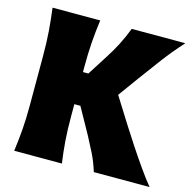

<svg xmlns="http://www.w3.org/2000/svg" viewBox="-104 -819 929 924"><g transform="rotate(15 360.0 -356.5)"><path d="M46 0Q53.5 -56.5 57.8 -109.8Q62 -163 62 -230.5V-474Q62 -544.5 57.8 -599.5Q53.5 -654.5 46 -713H283.5Q275.5 -654.5 271.5 -599.5Q267.5 -544.5 267.5 -474V-451.5H294.5L360 -554.5Q383.5 -591 402.5 -627.8Q421.5 -664.5 440.5 -713H707.5Q657.5 -658 615.8 -602.5Q574 -547 533.5 -491.5L459.5 -389.5L540.5 -260.5Q566.5 -219.5 598.2 -171.2Q630 -123 661.8 -77.8Q693.5 -32.5 720.5 0H442.5Q428 -47.5 408.8 -86.2Q389.5 -125 368.5 -164L297.5 -291.5H267.5V-230.5Q267.5 -163 271.5 -109.8Q275.5 -56.5 283.5 0Z"/></g></svg>

Font: Commissioner Flair ExtraBold
Style: Regular
Weight: 800
Designer: Kostas Bartsokas
Foundry: Kostas Bartsokas
Version: Version 1.000; ttfautohint (v1.8.3)